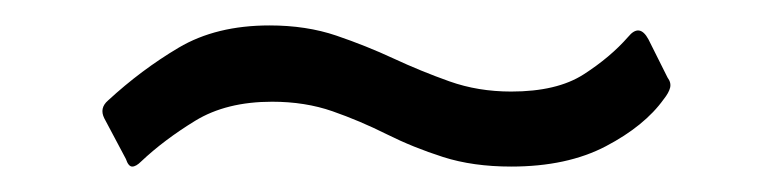

<svg xmlns="http://www.w3.org/2000/svg" viewBox="-20 -450 608 151"><path d="M502 -372Q487 -351 456.5 -335Q426 -319 382 -319Q352 -319 328.5 -326.5Q305 -334 284 -344.5Q263 -355 241.5 -362.5Q220 -370 194 -370Q158 -370 133.5 -355Q109 -340 91 -323Q87 -319 84 -319Q81 -319 79 -325L62 -357Q58 -365 65 -371Q91 -395 120.5 -412.5Q150 -430 192 -430Q221 -430 244.5 -422Q268 -414 289.5 -404Q311 -394 333.5 -386Q356 -378 382 -378Q418 -378 439 -391.5Q460 -405 474 -421Q483 -432 490 -419L505 -389Q508 -385 507 -381Q506 -377 502 -372Z"/></svg>

Font: Libre Franklin Thin
Style: Regular
Weight: 400
Version: Version 3.000